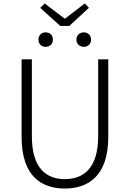

<svg xmlns="http://www.w3.org/2000/svg" viewBox="-20 -1070 745 1103"><path d="M352 13C483 13 602 -55 602 -284V-729H544V-288C544 -98 455 -41 352 -41C251 -41 163 -98 163 -288V-729H104V-284C104 -55 221 13 352 13ZM326 -921H378L491 -1025L467 -1050L355 -964H350L237 -1050L211 -1025ZM242 -801C267 -801 284 -817 284 -842C284 -868 267 -884 242 -884C218 -884 201 -868 201 -842C201 -817 218 -801 242 -801ZM461 -801C485 -801 503 -817 503 -842C503 -868 485 -884 461 -884C438 -884 419 -868 419 -842C419 -817 438 -801 461 -801Z"/></svg>

Font: Noto Sans SC Light
Style: Regular
Weight: 300
Designer: Ryoko NISHIZUKA 西塚涼子 (kana, bopomofo & ideographs); Paul D. Hunt (Latin, Greek & Cyrillic); Sandoll Communications 산돌커뮤니
Foundry: Adobe
Version: Version 2.004;hotconv 1.0.118;makeotfexe 2.5.65603